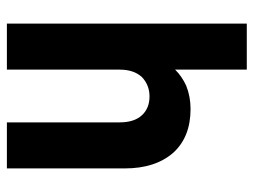

<svg xmlns="http://www.w3.org/2000/svg" viewBox="-110 -625 740 560"><g transform="rotate(90 260.0 -345.0)"><path d="M183.1 -694.8V-485.8Q203.1 -505.9 230 -518.1Q261.7 -530.8 297.9 -530.8Q379.9 -530.8 425.8 -480Q471.2 -427.7 471.2 -338.9V4.9H336.9V-324.2Q336.9 -366.7 315.9 -389.2Q295.4 -411.1 261.2 -411.1Q228.5 -411.1 205.1 -389.2Q183.1 -365.7 183.1 -324.2V4.9H48.8V-694.8Z"/></g></svg>

Font: D-DIN-PRO ExtraBold
Style: Bold
Weight: 800
Designer: Charles Nix
Foundry: CyberFei
Version: Version 1.000;hotconv 1.0.109;makeotfexe 2.5.65596